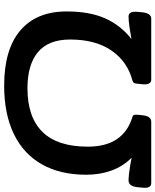

<svg xmlns="http://www.w3.org/2000/svg" viewBox="61 -815 747 923"><g transform="rotate(-90 434.5 -353.5)"><path d="M16 0Q-11 0 -6 -43L-4 -66Q1 -109 28 -109Q42 -109 63 -106.5Q84 -104 104.5 -100.5Q125 -97 138 -94Q96 -136 76 -191.5Q56 -247 56 -312Q56 -438 106.5 -526.5Q157 -615 253 -661Q349 -707 484 -707Q659 -707 750 -629Q841 -551 841 -407Q841 -295 807 -220Q773 -145 708 -95Q728 -99 762 -104Q796 -109 817 -109Q843 -109 839 -66L837 -43Q832 0 806 0H513Q487 0 491 -43L493 -61Q494 -76 496.5 -81.5Q499 -87 508 -90Q600 -114 653 -191Q706 -268 706 -390Q706 -494 645.5 -544.5Q585 -595 472 -595Q333 -595 262 -523Q191 -451 191 -305Q191 -218 227.5 -164.5Q264 -111 335 -90Q343 -87 344 -81Q345 -75 344 -61L342 -43Q338 0 311 0Z"/></g></svg>

Font: Asap Expanded Expanded SemiBold
Style: Italic
Weight: 600
Width: 7
Italic angle: -6°
Designer: Pablo Cosgaya
Foundry: Omnibus-Type
Version: Version 3.001; ttfautohint (v1.8.4.7-5d5b)